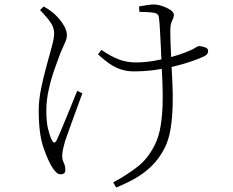

<svg xmlns="http://www.w3.org/2000/svg" viewBox="-20 -780 1040 858"><path d="M486 35Q549 1 595.5 -35.5Q642 -72 673 -135Q690 -170 697.5 -215.5Q705 -261 706.5 -311Q708 -361 706 -408.5Q704 -456 702 -493Q701 -525 699 -566Q697 -607 695 -643Q693 -679 691 -694Q690 -710 684.5 -715.5Q679 -721 667 -723Q656 -725 637 -726Q618 -727 603 -727L601 -751Q615 -754 635.5 -757Q656 -760 667 -760Q684 -760 705 -753Q726 -746 741.5 -735.5Q757 -725 757 -714Q757 -703 749 -687Q741 -671 741 -644Q741 -630 741.5 -606.5Q742 -583 743.5 -555Q745 -527 746 -497Q748 -459 750.5 -409Q753 -359 751.5 -305.5Q750 -252 742 -202.5Q734 -153 714 -115Q691 -71 658.5 -39Q626 -7 586 16Q546 39 499 58ZM253 -1Q240 -1 231.5 -9.5Q223 -18 216 -28Q195 -60 174 -121Q153 -182 153 -286Q153 -332 163.5 -383.5Q174 -435 187.5 -484Q201 -533 211.5 -571.5Q222 -610 222 -631Q222 -656 206.5 -679Q191 -702 159 -735L175 -751Q190 -743 199 -736.5Q208 -730 217 -723Q226 -716 241 -699.5Q256 -683 267.5 -662.5Q279 -642 279 -622Q279 -607 269 -586Q259 -565 250 -543Q238 -512 223 -469Q208 -426 197.5 -378.5Q187 -331 187 -286Q187 -236 194.5 -205Q202 -174 211 -155Q217 -143 222.5 -143Q228 -143 234 -155Q239 -165 249.5 -190Q260 -215 273.5 -247.5Q287 -280 300.5 -313.5Q314 -347 325 -374L348 -363Q338 -336 326.5 -304Q315 -272 303.5 -241Q292 -210 283.5 -185.5Q275 -161 271 -150Q266 -133 262 -115Q258 -97 258 -83Q258 -69 261.5 -61Q265 -53 268.5 -44Q272 -35 272 -19Q272 -10 266 -5.5Q260 -1 253 -1ZM577 -461Q548 -461 521.5 -469.5Q495 -478 470 -495Q445 -512 418 -537L433 -557Q474 -529 509.5 -515Q545 -501 588 -501Q626 -501 667.5 -508Q709 -515 746.5 -525.5Q784 -536 809 -546Q840 -558 851.5 -566Q863 -574 870 -574Q880 -574 895 -569Q910 -564 910 -553Q910 -543 904.5 -537Q899 -531 887 -526Q865 -516 833 -505Q801 -494 760.5 -484Q720 -474 673.5 -467.5Q627 -461 577 -461Z"/></svg>

Font: Noto Serif HK ExtraLight
Style: Regular
Weight: 200
Designer: Ryoko NISHIZUKA 西塚涼子 (kana & ideographs); Frank Grießhammer (Latin, Greek & Cyrillic); Wenlong ZHANG 张文龙 (bopomofo); San
Foundry: Adobe
Version: Version 2.002-H1;hotconv 1.1.0;makeotfexe 2.6.0